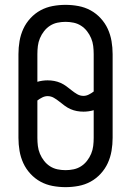

<svg xmlns="http://www.w3.org/2000/svg" viewBox="-20 -763 540 791"><path d="M250 8Q223 8 196.5 3Q170 -2 147 -14.5Q124 -27 105.5 -47Q87 -67 76 -91Q65 -115 60.5 -141.5Q56 -168 56 -195V-540Q56 -567 60.5 -593.5Q65 -620 76 -644Q87 -668 105.5 -688Q124 -708 147 -720.5Q170 -733 196.5 -738Q223 -743 250 -743Q277 -743 303.5 -738Q330 -733 353 -720.5Q376 -708 394.5 -688Q413 -668 424 -644Q435 -620 439.5 -593.5Q444 -567 444 -540V-195Q444 -168 439.5 -141.5Q435 -115 424 -91Q413 -67 394.5 -47Q376 -27 353 -14.5Q330 -2 303.5 3Q277 8 250 8ZM324 -368Q335 -368 346 -373.5Q357 -379 366 -386V-540Q366 -557 364 -573.5Q362 -590 355.5 -605.5Q349 -621 338.5 -634.5Q328 -648 314 -657Q300 -666 283.5 -669.5Q267 -673 250 -673Q233 -673 216.5 -669.5Q200 -666 186 -657Q172 -648 161.5 -634.5Q151 -621 144.5 -605.5Q138 -590 136 -573.5Q134 -557 134 -540V-426Q144 -429 155 -430.5Q166 -432 176 -432Q190 -432 203.5 -429.5Q217 -427 229.5 -421.5Q242 -416 253.5 -407.5Q265 -399 275.5 -390.5Q286 -382 298 -375Q310 -368 324 -368ZM250 -62Q267 -62 283.5 -65.5Q300 -69 314 -78Q328 -87 338.5 -100.5Q349 -114 355.5 -129.5Q362 -145 364 -161.5Q366 -178 366 -195V-309Q356 -306 345 -304.5Q334 -303 324 -303Q310 -303 296.5 -305.5Q283 -308 270.5 -313.5Q258 -319 246.5 -327.5Q235 -336 224.5 -344.5Q214 -353 202 -360Q190 -367 176 -367Q165 -367 154 -361.5Q143 -356 134 -349V-195Q134 -178 136 -161.5Q138 -145 144.5 -129.5Q151 -114 161.5 -100.5Q172 -87 186 -78Q200 -69 216.5 -65.5Q233 -62 250 -62Z"/></svg>

Font: Iosevka
Style: Regular
Weight: 400
Monospace: yes
Designer: Belleve Invis
Foundry: Belleve Invis
Version: Version 33.2.3; ttfautohint (v1.8.4)